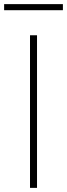

<svg xmlns="http://www.w3.org/2000/svg" viewBox="-44 -911 325 931"><path d="M101.5 0V-740H135.5V0ZM-24 -861.5V-891H261V-861.5Z"/></svg>

Font: Encode Sans SmExp Th
Style: Regular
Weight: 100
Width: 6
Designer: Multiple Designers
Foundry: Impallari Type
Version: Version 3.002; ttfautohint (v1.8.3) -l 8 -r 50 -G 200 -x 14 